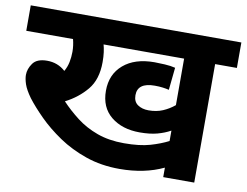

<svg xmlns="http://www.w3.org/2000/svg" viewBox="-70 -719 1051 817"><g transform="rotate(10 455.0 -311.0)"><path d="M816 -512V0H682V-41Q600 -2 492 -2Q413 -2 346.5 -25Q280 -48 227 -84Q174 -120 134.5 -159.5Q95 -199 69 -233Q46 -265 38.5 -287.5Q31 -310 31 -327Q31 -353 48.5 -377.5Q66 -402 110 -402Q156 -402 189 -372Q200 -391 204.5 -413Q209 -435 209 -458Q209 -485 202 -512H0V-622H910V-512ZM571 -269Q605 -269 632 -280.5Q659 -292 682 -311V-512H334Q338 -498 340.5 -479.5Q343 -461 343 -437Q343 -362 306 -317.5Q269 -273 214 -245Q246 -211 285.5 -180.5Q325 -150 376 -131.5Q427 -113 492 -113Q560 -113 604.5 -126Q649 -139 682 -156V-201Q657 -187 625.5 -178.5Q594 -170 550 -170Q474 -170 426 -209Q378 -248 378 -320Q378 -391 427 -433Q476 -475 561 -475Q578 -475 605 -473.5Q632 -472 651 -467L641 -370Q629 -373 613.5 -375Q598 -377 579 -377Q505 -377 505 -323Q505 -295 524 -282Q543 -269 571 -269Z"/></g></svg>

Font: Noto Sans Devanagari UI
Style: Bold
Weight: 700
Designer: Jelle Bosma - Monotype Design Team
Foundry: Monotype Imaging Inc.
Version: Version 2.004; ttfautohint (v1.8.4.7-5d5b)